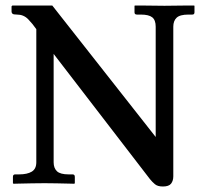

<svg xmlns="http://www.w3.org/2000/svg" viewBox="-20 -666 750 698"><path d="M546 -569Q546 -593 533.5 -603Q521 -613 492 -613H478Q469 -613 469 -621V-645L471 -646Q471 -646 489.5 -646Q508 -646 533.5 -645.5Q559 -645 578 -645Q596 -645 621 -645.5Q646 -646 665.5 -646Q685 -646 685 -646L687 -645V-621Q687 -613 679 -613H665Q634 -613 622 -601.5Q610 -590 610 -569V-25Q610 -9 602 1.5Q594 12 572 12Q553 12 543 3.5Q533 -5 525 -15L175 -470V-76Q175 -55 187 -43.5Q199 -32 230 -32H244Q252 -32 252 -23V0L250 2Q250 2 230.5 1.5Q211 1 185.5 0.5Q160 0 142 0Q123 0 96 0.5Q69 1 49 1.5Q29 2 29 2L27 0V-23Q27 -32 35 -32H49Q79 -32 95.5 -42Q112 -52 112 -76V-560Q99 -579 82.5 -596Q66 -613 42 -613Q29 -613 25.5 -616Q22 -619 22 -624V-643L25 -646H170L546 -168Z"/></svg>

Font: Libertinus Serif SemiBold
Style: Regular
Weight: 600
Designer: Philipp H. Poll, Khaled Hosny
Foundry: Caleb Maclennan
Version: Version 7.051;RELEASE